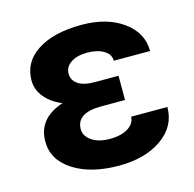

<svg xmlns="http://www.w3.org/2000/svg" viewBox="-86 -625 728 721"><g transform="rotate(-15 278.0 -264.5)"><path d="M46.4 -149.4Q46.4 -239.3 146 -272Q103.5 -289.6 79.6 -319.1Q55.7 -348.6 55.7 -383.8Q55.7 -455.6 118.9 -496.6Q182.1 -537.6 291.5 -537.6Q389.6 -537.6 452.1 -492.2Q514.6 -446.8 514.6 -376H373.5Q373.5 -400.9 348.9 -416Q324.2 -431.2 284.2 -431.2Q244.6 -431.2 220.7 -415Q196.8 -398.9 196.8 -372.6Q196.8 -347.2 218.8 -332Q240.7 -316.9 284.7 -316.9H376V-222.7H282.7Q187 -222.2 187 -159.7Q187 -132.8 213.6 -114.5Q240.2 -96.2 283.7 -96.2Q328.6 -96.2 355.2 -113.3Q381.8 -130.4 381.8 -156.2H522.9Q522.9 -81.1 458 -35.6Q393.1 9.8 291.5 9.8Q182.6 9.8 114.5 -33.9Q46.4 -77.6 46.4 -149.4Z"/></g></svg>

Font: Roboto
Style: Bold
Weight: 700
Designer: Google
Version: Version 2.134; 2016; ttfautohint (v1.6)